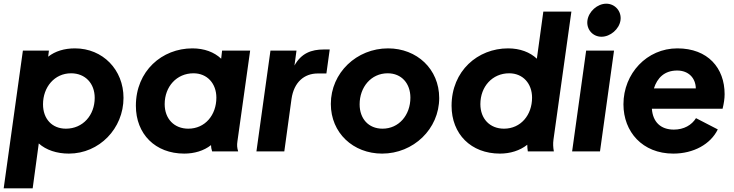

<svg xmlns="http://www.w3.org/2000/svg" viewBox="-31 -820 3975 1040"><path d="M-11 200H146L179 -43C219 -7 277 12 342 12C507 12 638 -124 638 -290C638 -442 526 -558 375 -558C318 -558 268 -543 230 -513L234 -546H93ZM202 -255C202 -348 264 -423 354 -423C431 -423 482 -368 482 -290C482 -196 418 -123 326 -123C251 -123 202 -176 202 -255Z M967 12C1021 12 1073 -3 1112 -34C1112 -23 1114 -13 1118 0H1259C1253 -20 1252 -34 1255 -54L1324 -546H1172L1167 -502C1129 -538 1075 -558 1011 -558C847 -558 705 -436 705 -247C705 -94 810 12 967 12ZM861 -256C861 -351 926 -423 1017 -423C1092 -423 1141 -367 1141 -291C1141 -197 1080 -123 989 -123C912 -123 861 -177 861 -256Z M1358 0H1509L1548 -284C1561 -375 1617 -422 1690 -422H1737L1755 -552H1723C1656 -552 1601 -532 1564 -465L1575 -546H1434Z M2039 12C2208 12 2348 -121 2348 -289C2348 -446 2227 -558 2071 -558C1901 -558 1761 -426 1761 -257C1761 -100 1882 12 2039 12ZM1917 -255C1917 -348 1979 -423 2069 -423C2144 -423 2192 -368 2192 -291C2192 -197 2130 -123 2041 -123C1965 -123 1917 -177 1917 -255Z M2677 12C2732 12 2785 -4 2825 -36C2825 -25 2826 -14 2828 0H2969C2965 -23 2964 -41 2967 -64L3064 -757H2912L2877 -502C2840 -537 2786 -558 2721 -558C2557 -558 2415 -436 2415 -247C2415 -94 2520 12 2677 12ZM2571 -256C2571 -351 2636 -423 2727 -423C2802 -423 2851 -367 2851 -291C2851 -197 2790 -123 2699 -123C2622 -123 2571 -177 2571 -256Z M3068 0H3219L3295 -546H3144ZM3151 -710C3144 -662 3179 -621 3227 -621C3275 -621 3323 -662 3330 -710C3337 -758 3301 -800 3253 -800C3205 -800 3158 -758 3151 -710Z M3616 12C3726 12 3818 -39 3857 -119L3739 -180C3716 -143 3674 -118 3619 -118C3548 -118 3505 -159 3500 -231H3883C3890 -260 3894 -285 3894 -310C3894 -451 3804 -558 3638 -558C3473 -558 3346 -422 3346 -255C3346 -106 3449 12 3616 12ZM3511 -341C3529 -398 3568 -438 3637 -438C3698 -438 3737 -398 3738 -341Z"/></svg>

Font: Mluvka ExtraBold
Style: Italic
Weight: 800
Italic angle: -8°
Designer: Modified by Jiří Krblich, Original typeface by Gumpita Rahayu
Foundry: Gumpita Rahayu & Jiří Krblich
Version: Version 2.000;Glyphs 3.1.1 (3134)